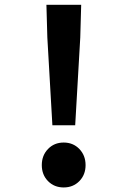

<svg xmlns="http://www.w3.org/2000/svg" viewBox="-20 -783 540 814"><path d="M202.1 -252 180.7 -624 176.8 -762.7H324.2L320.3 -624L298.8 -252ZM316.4 -15.1Q290 11.7 250 11.7Q210 11.7 183.6 -15.1Q157.2 -42 157.2 -83Q157.2 -124 183.6 -151.4Q210 -178.7 250 -178.7Q290 -178.7 316.4 -151.4Q342.8 -124 342.8 -83Q342.8 -42 316.4 -15.1Z"/></svg>

Font: Gen Shin Gothic Monospace Bold
Style: Bold
Weight: 700
Designer: [Source Han Sans]
Ryoko NISHIZUKA  (kana & ideographs); Paul D. Hunt (Latin, Greek & Cyrillic); Wenlong ZHANG  (bopomofo
Version: Version 1.002.20150607